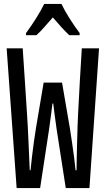

<svg xmlns="http://www.w3.org/2000/svg" viewBox="-20 -961 540 981"><path d="M65 0 14 -714H96Q102 -623 108 -533.5Q114 -444 118 -379Q120 -354 122 -313Q124 -272 126 -228Q128 -184 129.5 -147Q131 -110 132 -91H136Q138 -116 143 -156.5Q148 -197 153.5 -238.5Q159 -280 164 -308L203 -539H297L337 -306Q342 -274 348 -233.5Q354 -193 359 -154.5Q364 -116 366 -91H371Q371 -111 372 -150.5Q373 -190 374 -235.5Q375 -281 376.5 -320.5Q378 -360 379 -380Q383 -464 388 -547Q393 -630 398 -714H486L437 0H316L269 -303Q263 -345 259 -376Q255 -407 252 -432H248Q245 -407 241 -376Q237 -345 231 -302L185 0ZM113 -792Q139 -827 165 -868.5Q191 -910 206 -941H294Q310 -907 336 -866Q362 -825 387 -792V-781H334Q314 -800 293 -823Q272 -846 250 -872Q227 -846 205.5 -821.5Q184 -797 166 -781H113Z"/></svg>

Font: Noto Sans Mono ExtraCondensed Medium
Style: Regular
Weight: 500
Width: 2
Designer: Monotype Design Team
Foundry: Monotype Imaging Inc.
Version: Version 2.014